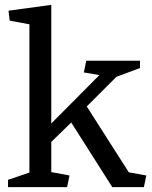

<svg xmlns="http://www.w3.org/2000/svg" viewBox="-20 -770 627 790"><path d="M191 -62 266 -48 256 0H13V-30L101 -60V-670L20 -685L15 -726L191 -750V-262L389 -461L325 -472L335 -520H556V-490L459 -454L337 -332L510 -61L582 -48L572 0H442L273 -266L191 -186Z"/></svg>

Font: Brawler
Style: Regular
Weight: 400
Designer: Oleg Frolov, Haley Fiege
Foundry: Oleg Frolov, Haley Fiege
Version: Version 1.101; ttfautohint (v1.8.3)